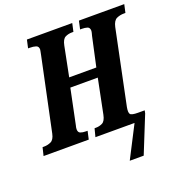

<svg xmlns="http://www.w3.org/2000/svg" viewBox="-180 -847 1112 1190"><g transform="rotate(-20 376.0 -252.0)"><path d="M472 210 580 0H322L336 -54H346Q368 -54 388 -64Q408 -74 416 -114L462 -342H281L233 -110Q231 -104 230 -97Q229 -90 229 -86Q229 -65 243.5 -59.5Q258 -54 279 -54H290L278 0H-20L-7 -54H3Q27 -54 48.5 -64Q70 -74 78 -112L179 -591Q182 -608 184 -616Q186 -624 186 -628Q186 -649 169.5 -654.5Q153 -660 128 -660H118L130 -714H429L417 -660H407Q383 -660 363 -650Q343 -640 335 -600L296 -404H475L517 -597Q520 -608 522 -616Q524 -624 524 -628Q524 -650 508.5 -655Q493 -660 472 -660H461L473 -714H772L760 -660H750Q724 -660 702 -650Q680 -640 671 -600L569 -108Q563 -75 571 -63.5Q579 -52 622 -52H666L662 -33L564 210Z"/></g></svg>

Font: Noto Serif ExtraCondensed ExtraBold
Style: Italic
Weight: 800
Width: 2
Italic angle: -12°
Designer: Monotype Design Team
Foundry: Monotype Imaging Inc.
Version: Version 2.013